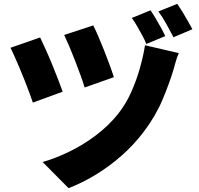

<svg xmlns="http://www.w3.org/2000/svg" viewBox="-20 -896 1040 1005"><path d="M468 -763Q478 -744 493 -709.5Q508 -675 524 -634.5Q540 -594 554 -556Q568 -518 576 -492L423 -438Q416 -463 402.5 -499.5Q389 -536 374 -575.5Q359 -615 343.5 -651.5Q328 -688 316 -713ZM916 -618Q906 -596 899.5 -572Q893 -548 887 -528Q867 -461 831 -375Q795 -289 733 -207Q680 -137 615.5 -80.5Q551 -24 481 18.5Q411 61 339 89L203 -48Q270 -67 341.5 -101.5Q413 -136 480.5 -186.5Q548 -237 599 -301Q640 -353 668 -416.5Q696 -480 713.5 -543.5Q731 -607 739 -659ZM190 -700Q202 -675 219 -637.5Q236 -600 253 -558.5Q270 -517 284.5 -479.5Q299 -442 308 -416L152 -359Q145 -379 134.5 -408.5Q124 -438 110.5 -471.5Q97 -505 83 -538.5Q69 -572 56.5 -600Q44 -628 35 -646ZM768 -842Q781 -823 795.5 -798.5Q810 -774 823.5 -749.5Q837 -725 845 -707L746 -666Q737 -688 724 -712Q711 -736 697.5 -759.5Q684 -783 670 -802ZM908 -876Q921 -857 936 -832.5Q951 -808 964.5 -784Q978 -760 987 -743L888 -701Q872 -732 851 -770Q830 -808 809 -836Z"/></svg>

Font: Noto Sans SC Black
Style: Regular
Weight: 900
Designer: Ryoko NISHIZUKA  (kana, bopomofo & ideographs); Paul D. Hunt (Latin, Greek & Cyrillic); Sandoll Communications , Soo-you
Foundry: Adobe
Version: Version 2.004-H2;hotconv 1.0.118;makeotfexe 2.5.65603